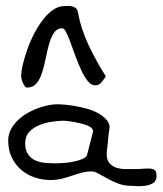

<svg xmlns="http://www.w3.org/2000/svg" viewBox="-20 -629 551 651"><path d="M290 -47.9Q274.4 -47.9 257.3 -43.5Q240.2 -39.1 223.6 -33.2Q207 -27.3 189 -22.9Q170.9 -18.6 152.3 -18.6Q124 -18.6 97.7 -27.3Q71.3 -36.1 51.3 -53.7Q31.2 -71.3 19.5 -96.2Q7.8 -121.1 7.8 -152.3Q7.8 -179.7 24.9 -203.1Q42 -226.6 67.4 -242.2Q92.8 -257.8 122.1 -266.6Q151.4 -275.4 174.8 -275.4Q185.5 -275.4 201.7 -273.9Q217.8 -272.5 236.8 -269Q255.9 -265.6 275.4 -260.3Q294.9 -254.9 311 -246.1Q327.1 -237.3 338.4 -226.1Q349.6 -214.8 351.6 -200.2Q351.6 -195.3 349.6 -183.1Q347.7 -170.9 346.7 -157.2Q345.7 -143.6 344.2 -131.3Q342.8 -119.1 341.8 -113.3V-107.4Q341.8 -85.9 351.6 -75.2Q361.3 -64.5 375.5 -60.1Q389.6 -55.7 405.3 -55.7H436.5Q451.2 -55.7 455.1 -56.2Q459 -56.6 460.4 -56.6Q461.9 -56.6 465.3 -57.1Q468.8 -57.6 484.4 -57.6Q497.1 -57.6 503.9 -52.7Q510.7 -47.9 510.7 -32.2Q510.7 -15.6 500 -8.8Q489.3 -2 474.6 0.5Q460 2.9 445.3 2Q430.7 1 422.9 1Q400.4 1 380.4 -6.8Q360.4 -14.6 343.8 -23.9Q327.1 -33.2 313.5 -40.5Q299.8 -47.9 290 -47.9ZM65.4 -142.6Q65.4 -119.1 75.7 -105Q85.9 -90.8 101.1 -84.5Q116.2 -78.1 134.8 -76.7Q153.3 -75.2 170.9 -75.2Q177.7 -75.2 193.8 -76.2Q210 -77.1 227.5 -80.6Q245.1 -84 259.3 -89.8Q273.4 -95.7 275.4 -104.5L294.9 -180.7Q296.9 -188.5 291 -194.3Q285.2 -200.2 274.9 -204.1Q264.6 -208 252.4 -210.9Q240.2 -213.9 228.5 -215.8Q216.8 -217.8 207.5 -218.8Q198.2 -219.7 196.3 -219.7Q178.7 -219.7 155.8 -216.3Q132.8 -212.9 112.8 -204.6Q92.8 -196.3 79.1 -181.6Q65.4 -167 65.4 -142.6ZM51.8 -370.1Q51.8 -386.7 57.6 -411.1Q63.5 -435.5 72.8 -461.9Q82 -488.3 95.7 -514.6Q109.4 -541 125.5 -562Q141.6 -583 160.2 -595.7Q178.7 -608.4 198.2 -608.4Q204.1 -608.4 210.9 -608.9Q217.8 -609.4 224.6 -607.4Q231.4 -605.5 236.3 -602.1Q241.2 -598.6 244.1 -588.9Q249 -560.5 258.3 -531.7Q267.6 -502.9 280.8 -475.1Q293.9 -447.3 308.6 -420.9Q323.2 -394.5 338.9 -370.1Q329.1 -355.5 322.3 -347.7Q315.4 -339.8 301.8 -339.8Q289.1 -339.8 277.3 -354.5Q265.6 -369.1 255.9 -390.1Q246.1 -411.1 236.8 -436Q227.5 -460.9 219.7 -482.9Q211.9 -504.9 204.6 -519Q197.3 -533.2 191.4 -533.2Q173.8 -533.2 163.6 -518.6Q153.3 -503.9 147 -481.4Q140.6 -459 135.3 -432.6Q129.9 -406.2 123 -383.8Q116.2 -361.3 104 -346.7Q91.8 -332 72.3 -332Q67.4 -332 64 -336.9Q60.5 -341.8 57.6 -348.1Q54.7 -354.5 53.2 -360.8Q51.8 -367.2 51.8 -370.1Z"/></svg>

Font: Swanky and Moo Moo Cyrillic
Style: Regular
Weight: 400
Designer: Kimberly Geswein; Denis Ignatov
Foundry: Kimberly Geswein; Denis Ignatov
Version: Version 1.003 June 27, 2018